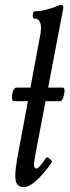

<svg xmlns="http://www.w3.org/2000/svg" viewBox="-20 -745 282 778"><path d="M77 13Q59 13 50.5 2.5Q42 -8 42 -33Q42 -47 44 -64Q46 -81 50 -104L141 -592Q144 -606 145 -615.5Q146 -625 146 -631Q146 -670 119 -670Q114 -670 113 -677.5Q112 -685 114 -692Q116 -699 119 -699Q142 -699 168.5 -706Q195 -713 211 -720Q221 -725 228 -725Q240 -725 235 -704L123 -117Q117 -86 118 -74Q119 -62 128 -62Q138 -62 167 -106Q170 -109 176 -105.5Q182 -102 187 -96.5Q192 -91 190 -88Q176 -66 155.5 -42.5Q135 -19 114.5 -3Q94 13 77 13ZM36 -335Q29 -335 28.5 -349Q28 -363 33 -376.5Q38 -390 47 -390H235Q242 -390 241.5 -376.5Q241 -363 236 -349Q231 -335 224 -335Z"/></svg>

Font: Junicode Two Beta Condensed Medium
Style: Italic
Weight: 500
Width: 3
Italic angle: -9°
Version: Version 1.053; ttfautohint (v1.8.4)